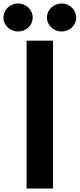

<svg xmlns="http://www.w3.org/2000/svg" viewBox="-63 -1031 458 1104"><path d="M90 53H242V-797H90ZM125 -930C125 -976 86 -1011 41 -1011C-4 -1011 -43 -976 -43 -930C-43 -884 -4 -850 41 -850C86 -850 125 -884 125 -930ZM375 -930C375 -976 336 -1011 291 -1011C246 -1011 207 -976 207 -930C207 -884 247 -850 291 -850C336 -850 375 -884 375 -930Z"/></svg>

Font: LINE Seed JP_OTF Bold
Style: Regular
Weight: 700
Designer: LINE & Fontrix & Fontworks
Version: Version 1.009